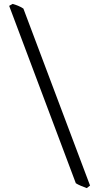

<svg xmlns="http://www.w3.org/2000/svg" viewBox="-20 -801 509 985"><path d="M425 164Q413 160 395.5 152.5Q378 145 369 139L27 -771L45 -781Q59 -777 72.5 -771.5Q86 -766 100 -757L442 151Z"/></svg>

Font: Ekushey Kolom
Style: Regular
Weight: 400
Designer: Al Mamun Sumon
Foundry: Al Mamun Sumon
Version: Version 1.0